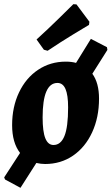

<svg xmlns="http://www.w3.org/2000/svg" viewBox="-34 -773 534 919"><path d="M408 -420Q440 -376 440 -301Q440 -211 407 -139.5Q374 -68 315.5 -28Q257 12 182 12Q162 12 140 7L64 126L-10 86L-14 76L62 -41Q24 -90 24 -174Q24 -261 57 -330.5Q90 -400 148.5 -439Q207 -478 281 -478Q308 -478 330 -472L401 -587L478 -547L480 -534ZM292 -259Q292 -318 279.5 -347Q267 -376 241 -376Q170 -376 170 -211Q170 -143 183 -111Q196 -79 222 -79Q257 -79 274.5 -122Q292 -165 292 -259ZM194 -530 176 -535 141 -584Q196 -634 249 -686Q302 -738 317 -753L332 -752L394 -669L392 -654Q375 -644 315 -607.5Q255 -571 194 -530Z"/></svg>

Font: Alegreya ExtraBold
Style: Italic
Weight: 800
Italic angle: -7°
Designer: Juan Pablo del Peral
Foundry: Huerta Tipografica
Version: Version 2.007; ttfautohint (v1.6)